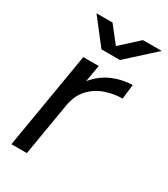

<svg xmlns="http://www.w3.org/2000/svg" viewBox="-175 -781 754 862"><g transform="rotate(30 201.5 -350.0)"><path d="M28 0 112 -500H192L177 -413Q215 -459 265.5 -480.5Q316 -502 367 -502L358 -427Q314 -427 270.5 -412Q227 -397 195.5 -363.5Q164 -330 154 -274V-273L108 0ZM165 -571 65 -700H148L214 -616L306 -700H403L261 -571Z"/></g></svg>

Font: Figtree
Style: Italic
Weight: 400
Italic angle: -9.5°
Foundry: Erik Kennedy
Version: Version 2.001; ttfautohint (v1.8.4.7-5d5b);gftools[0.9.27]